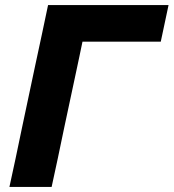

<svg xmlns="http://www.w3.org/2000/svg" viewBox="-20 -733 681 753"><path d="M17 0Q29.5 -57.5 41 -111Q52 -164.5 66.5 -233L117.5 -473.5Q132.5 -542.5 144.2 -597.8Q156 -653 168.5 -713H641L610.5 -569.5H303.5Q298 -541.5 291.5 -512Q285 -482 278 -448.5L232 -233Q217.5 -164.5 206.5 -111Q195 -57.5 182.5 0Z"/></svg>

Font: Heraclito
Style: Bold Italic
Weight: 700
Italic angle: -12°
Designer: Kostas Bartsokas (font) & Cristiano Sobral (main changes)
Foundry: Kostas Bartsokas (font) & Cristiano Sobral (main changes)
Version: Version 1.00;July 8, 2020;FontCreator 13.0.0.2655 64-bit